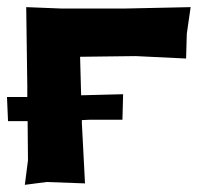

<svg xmlns="http://www.w3.org/2000/svg" viewBox="-41 -514 573 536"><path d="M32.2 -494.1 35.2 -273.4V-243.2H-21.5L-18.6 -175.8H36.1L37.1 -66.4L28.3 2L88.9 -5.9L196.3 -2L187.5 -170.9V-178.7L208 -179.7H300.8L302.7 -251L185.5 -248L182.6 -355.5L337.9 -357.4L478.5 -350.6L480.5 -419.9L491.2 -494.1L308.6 -490.2H129.9Z"/></svg>

Font: MaokenAssortedSans-Lite
Style: Lite
Weight: 400
Version: Version 1.400